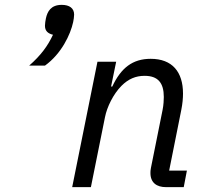

<svg xmlns="http://www.w3.org/2000/svg" viewBox="-20 -770 846 790"><path d="M234 -750C189 -750 175 -722 169 -695C167 -685 165 -673 165 -664C165 -643 177 -632 198 -627C177 -582 149 -543 100 -500H165C233 -549 270 -628 281 -679C283 -689 285 -701 285 -710C285 -736 266 -750 234 -750ZM354 0 412 -288C420 -329 446 -383 480 -417C508 -445 538 -458 575 -458C630 -458 654 -429 654 -371C654 -359 653 -338 649 -318L601 -79C599 -69 599 -64 599 -58C599 -18 625 0 663 0H736L749 -68H676L726 -318C731 -343 733 -366 733 -385C733 -474 689 -528 600 -528C526 -528 478 -491 442 -414H437L458 -516H381L277 0Z"/></svg>

Font: Braiins Sans
Style: Italic
Weight: 400
Italic angle: -11.31°
Designer: Mike Abbink, Paul van der Laan, Pieter van Rosmalen, Jiri Chlebus, Lubos Buracinsky
Foundry: Bold Monday, Sudetype
Version: Version 1.000;hotconv 1.0.109;makeotfexe 2.5.65596